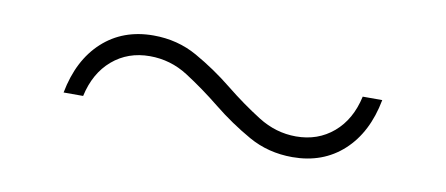

<svg xmlns="http://www.w3.org/2000/svg" viewBox="-32 -515 764 329"><g transform="rotate(10 350.0 -350.0)"><path d="M485 -268Q443 -268 408.5 -287.5Q374 -307 343 -332Q312 -357 281.5 -376.5Q251 -396 215 -396Q177 -396 150 -373Q123 -350 114 -309H80Q91 -367 126.5 -399.5Q162 -432 215 -432Q257 -432 291.5 -412.5Q326 -393 357 -368Q388 -343 419 -323.5Q450 -304 485 -304Q523 -304 550 -327Q577 -350 586 -391H620Q609 -333 573.5 -300.5Q538 -268 485 -268Z"/></g></svg>

Font: Martian Mono Thin
Style: Regular
Weight: 100
Monospace: yes
Designer: Roman Shamin
Foundry: Evil Martians
Version: Version 1.000; ttfautohint (v1.8.4.7-5d5b)